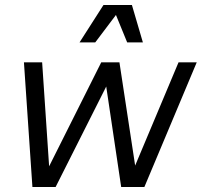

<svg xmlns="http://www.w3.org/2000/svg" viewBox="-20 -750 833 770"><path d="M110 0H203L406 -403L466 0H559L769 -500H696L522 -86L459 -500H386L177 -83L149 -500H76ZM299 -580H362L445 -690L490 -580H553L509 -730H395Z"/></svg>

Font: Uncut Sans
Style: Italic
Weight: 400
Italic angle: -10°
Designer: Kasper Nordkvist
Foundry: Uncut Type
Version: Version 1.111;FEAKit 1.0